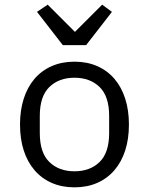

<svg xmlns="http://www.w3.org/2000/svg" viewBox="-20 -793 640 825"><path d="M250 -599 139 -742 185 -773 302 -656 419 -773 461 -742 350 -599ZM300 12Q246 12 202.5 -7Q159 -26 128.5 -61.5Q98 -97 82 -146.5Q66 -196 66 -258Q66 -319 82 -369Q98 -419 128.5 -454.5Q159 -490 202.5 -509Q246 -528 300 -528Q354 -528 397.5 -509Q441 -490 471.5 -454.5Q502 -419 518 -369Q534 -319 534 -258Q534 -196 518 -146.5Q502 -97 471.5 -61.5Q441 -26 397.5 -7Q354 12 300 12ZM300 -57Q367 -57 408 -97Q449 -137 449 -221V-295Q449 -379 408 -419Q367 -459 300 -459Q233 -459 192 -419Q151 -379 151 -295V-221Q151 -137 192 -97Q233 -57 300 -57Z"/></svg>

Font: PlemolJP35 Console
Style: Regular
Weight: 400
Version: v2.0.3; ttfautohint (v1.8.4.7-5d5b-dirty) -l 6 -r 45 -G 200 